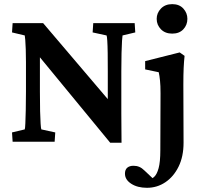

<svg xmlns="http://www.w3.org/2000/svg" viewBox="-20 -685 978 928"><path d="M501 -168V-339.8Q501 -390.6 500.5 -428.2Q500 -465.8 498.5 -487.8Q497.1 -509.8 495.1 -513.7L427.7 -528.3L430.7 -573.2H630.9L633.8 -528.3L572.3 -513.7Q571.3 -509.8 569.8 -487.8Q568.4 -465.8 567.4 -428.2Q566.4 -390.6 566.4 -339.8V-138.7Q566.4 -97.7 566.9 -63.5Q567.4 -29.3 567.4 4.9H512.7L131.8 -458L172.9 -459V-242.2Q172.9 -187.5 173.8 -148.4Q174.8 -109.4 176.3 -87.4Q177.7 -65.4 179.7 -59.6L247.1 -44.9L244.1 0H41L38.1 -44.9L99.6 -59.6Q101.6 -65.4 102.5 -88.4Q103.5 -111.3 104.5 -150.9Q105.5 -190.4 105.5 -242.2V-384.8Q105.5 -418.9 104.5 -446.8Q103.5 -474.6 102.1 -492.2Q100.6 -509.8 99.6 -513.7L38.1 -528.3L41 -573.2H188.5L533.2 -168ZM690.4 222.7Q644.5 222.7 614.3 203.1Q584 183.6 584 154.3Q584 134.8 595.2 125.5Q606.4 116.2 625 116.2Q640.6 116.2 653.3 121.6Q666 127 678.7 139.6L730.5 188.5L694.3 182.6Q710.9 182.6 724.6 170.4Q738.3 158.2 746.6 127.9Q754.9 97.7 754.9 42L755.9 -234.4Q755.9 -271.5 753.4 -295.4Q751 -319.3 747.1 -335.9L681.6 -349.6V-389.6L848.6 -431.6L872.1 -415Q869.1 -387.7 867.7 -356.4Q866.2 -325.2 866.2 -276.4L867.2 4.9Q867.2 71.3 843.3 120.1Q819.3 168.9 779.3 195.8Q739.3 222.7 690.4 222.7ZM812.5 -522.5Q778.3 -522.5 757.8 -543.5Q737.3 -564.5 737.3 -593.8Q737.3 -622.1 757.8 -643.6Q778.3 -665 812.5 -665Q846.7 -665 866.2 -643.6Q885.7 -622.1 885.7 -593.8Q885.7 -564.5 866.2 -543.5Q846.7 -522.5 812.5 -522.5Z"/></svg>

Font: Crimson Pro SemiBold
Style: Regular
Weight: 600
Designer: Jacques Le Bailly
Foundry: Baron von Fonthausen
Version: Version 1.003